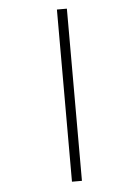

<svg xmlns="http://www.w3.org/2000/svg" viewBox="-48 -657 421 691"><g transform="rotate(-5 162.5 -311.0)"><path d="M184 0H220V-622H184Z"/></g></svg>

Font: Noto Sans Gurmukhi UI ExtraCondensed ExtraLight
Style: Regular
Weight: 200
Width: 2
Designer: Jelle Bosma - Monotype Design Team
Foundry: Monotype Imaging Inc.
Version: Version 2.004